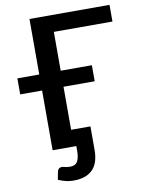

<svg xmlns="http://www.w3.org/2000/svg" viewBox="-97 -788 788 1037"><g transform="rotate(-10 297.0 -269.5)"><path d="M255.5 -628.5V-415.5H426.5V-327.5H255.5V-91.5H361.5V38.5Q361.5 70 354 96.2Q346.5 122.5 330 141.2Q313.5 160 286.8 170.5Q260 181 221.5 181Q200.5 181 181 176.5Q161.5 172 138 162L146.5 118.5Q150 105.5 157 101.5Q164 97.5 170.5 97.5Q177.5 97.5 188.5 100.8Q199.5 104 215 104Q245.5 104 256.8 83.8Q268 63.5 268 27V0H138V-327.5H18V-415.5H138V-720H577V-628.5Z"/></g></svg>

Font: Lato SemiBold
Style: Regular
Weight: 600
Designer: Lukasz Dziedzic with Adam Twardoch and Botio Nikoltchev
Foundry: tyPoland Lukasz Dziedzic
Version: Version 2.015; 2015-08-06; http://www.latofonts.com/